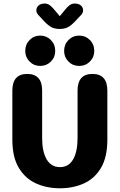

<svg xmlns="http://www.w3.org/2000/svg" viewBox="-20 -1026 659 1057"><path d="M310 10.5Q238 10.5 178.8 -16Q119.5 -42.5 83.8 -101.5Q48 -160.5 48 -257V-527Q48 -619 130 -619Q212 -619 212 -527V-266Q212 -191 237 -148.5Q262 -106 310 -106Q358 -106 382.5 -148.5Q407 -191 407 -266V-527Q407 -619 489 -619Q571 -619 571 -527V-257Q571 -160.5 535.8 -101.5Q500.5 -42.5 441.5 -16Q382.5 10.5 310 10.5ZM201.5 -663Q167 -663 143 -687Q119 -711 119 -745.5Q119 -781.5 143 -805.8Q167 -830 201.5 -830Q236 -830 260 -805.8Q284 -781.5 284 -745.5Q284 -711 260 -687Q236 -663 201.5 -663ZM415.5 -663Q381 -663 357 -687Q333 -711 333 -745.5Q333 -781.5 357 -805.8Q381 -830 415.5 -830Q450.5 -830 474.8 -805.8Q499 -781.5 499 -745.5Q499 -711 474.8 -687Q450.5 -663 415.5 -663ZM425.5 -942.5 405.5 -921.5Q382 -894.5 361.2 -880.5Q340.5 -866.5 309 -866.5Q277 -866.5 256 -880.5Q235 -894.5 211.5 -921.5L192 -942.5Q180 -955.5 180 -968.5Q180 -985 192.5 -995.8Q205 -1006.5 225 -1006.5Q242 -1006.5 253.8 -997.5Q265.5 -988.5 276.5 -975.5L309 -937L340.5 -975Q351 -988 363 -997.2Q375 -1006.5 392 -1006.5Q412.5 -1006.5 425 -996Q437.5 -985.5 437.5 -968.5Q437.5 -963 434.8 -956.2Q432 -949.5 425.5 -942.5Z"/></svg>

Font: Sono Monospace
Style: Bold
Weight: 700
Designer: Tyler Finck
Foundry: Tyler Finck
Version: Version 2.112